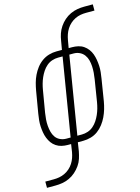

<svg xmlns="http://www.w3.org/2000/svg" viewBox="-165 -812 804 1103"><g transform="rotate(-15 236.5 -260.0)"><path d="M-27 215V178H23Q40 178 56.5 175Q73 172 89 164.5Q105 157 118.5 145Q132 133 141.5 118Q151 103 156.5 87Q162 71 165 54L172 8H152Q134 8 116.5 4Q99 0 84 -10Q69 -20 59 -34Q49 -48 42.5 -64.5Q36 -81 33 -99Q30 -117 29 -135.5Q28 -154 30 -173Q32 -192 35 -210L57 -340Q61 -363 67 -385Q73 -407 83 -428Q93 -449 107.5 -468Q122 -487 141.5 -501Q161 -515 183.5 -521.5Q206 -528 228 -528H261L270 -580Q273 -601 280 -621.5Q287 -642 299.5 -660.5Q312 -679 329 -694Q346 -709 366.5 -718.5Q387 -728 408 -731.5Q429 -735 450 -735H500V-698H450Q433 -698 416.5 -695Q400 -692 384.5 -684.5Q369 -677 355.5 -665Q342 -653 332.5 -638Q323 -623 317.5 -607Q312 -591 309 -574L301 -528H321Q339 -528 357 -524Q375 -520 389.5 -510Q404 -500 414.5 -486Q425 -472 431 -455.5Q437 -439 440 -421Q443 -403 444 -384.5Q445 -366 443 -347Q441 -328 438 -310L417 -180Q413 -157 406.5 -135Q400 -113 390 -92Q380 -71 365.5 -52Q351 -33 332 -19Q313 -5 290 1.5Q267 8 245 8H212L204 60Q200 81 193.5 101.5Q187 122 174 140.5Q161 159 144 174Q127 189 106.5 198.5Q86 208 65 211.5Q44 215 23 215ZM153 -29H179L255 -491H228Q210 -491 192 -485Q174 -479 159.5 -466.5Q145 -454 134.5 -438Q124 -422 116.5 -405Q109 -388 104 -370Q99 -352 96 -334L74 -204Q71 -185 69.5 -166Q68 -147 69.5 -128Q71 -109 75.5 -91.5Q80 -74 90 -59.5Q100 -45 117 -37Q134 -29 153 -29ZM219 -29H246Q264 -29 282 -35Q300 -41 314.5 -53.5Q329 -66 339.5 -82Q350 -98 357.5 -115Q365 -132 370 -150Q375 -168 378 -186L399 -316Q402 -335 403.5 -354Q405 -373 404 -392Q403 -411 398.5 -428.5Q394 -446 383.5 -460.5Q373 -475 356.5 -483Q340 -491 321 -491H295Z"/></g></svg>

Font: Iosevka Curly Extralight
Style: Italic
Weight: 200
Italic angle: -9°
Monospace: yes
Designer: Belleve Invis
Foundry: Belleve Invis
Version: Version 22.1.2; ttfautohint (v1.8.4)